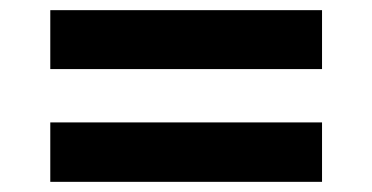

<svg xmlns="http://www.w3.org/2000/svg" viewBox="-20 -455 733 378"><path d="M79 -319V-435H614V-319ZM79 -97V-214H614V-97Z"/></svg>

Font: Archivo SemiExpanded ExtraBold
Style: Regular
Weight: 800
Width: 6
Designer: Hector Gatti
Foundry: Omnibus-Type
Version: Version 2.001; ttfautohint (v1.8.3)